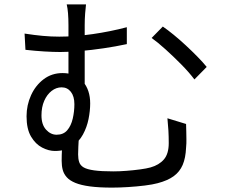

<svg xmlns="http://www.w3.org/2000/svg" viewBox="-20 -813 1040 875"><path d="M372 -793Q370 -777 368 -751.5Q366 -726 366 -698Q366 -680 366 -640Q366 -600 366 -552.5Q366 -505 366 -461.5Q366 -418 366 -392L292 -432Q292 -453 292 -489Q292 -525 292 -566Q292 -607 292 -643Q292 -679 292 -698Q292 -728 290 -752.5Q288 -777 284 -793ZM722 -692Q744 -677 771.5 -654.5Q799 -632 827 -606Q855 -580 880 -554.5Q905 -529 922 -508L866 -451Q842 -483 806.5 -519Q771 -555 735 -587.5Q699 -620 671 -640ZM92 -660Q137 -653 175 -649.5Q213 -646 250 -646Q322 -646 402 -657.5Q482 -669 558 -689V-612Q507 -601 452.5 -593Q398 -585 347.5 -580.5Q297 -576 255 -576Q223 -576 181.5 -578.5Q140 -581 96 -586ZM341 -209Q340 -199 339 -181.5Q338 -164 337 -144.5Q336 -125 336 -109Q336 -89 341 -74Q346 -59 361.5 -50Q377 -41 409.5 -36.5Q442 -32 496 -32Q524 -32 556.5 -34.5Q589 -37 618.5 -41Q648 -45 666 -50Q705 -61 727 -86.5Q749 -112 749 -161Q749 -191 747.5 -218Q746 -245 743 -274L828 -248Q829 -228 829 -211Q829 -194 829.5 -177.5Q830 -161 828 -140Q826 -93 812.5 -61.5Q799 -30 771.5 -10Q744 10 698 22Q676 28 640 32.5Q604 37 564 39.5Q524 42 491 42Q431 42 390 36.5Q349 31 323.5 20.5Q298 10 284.5 -5Q271 -20 266 -38.5Q261 -57 261 -80Q261 -107 262.5 -133Q264 -159 265 -183ZM391 -342Q391 -308 383.5 -270.5Q376 -233 358 -200Q340 -167 309 -146Q278 -125 230 -125Q202 -125 172 -140.5Q142 -156 121.5 -190.5Q101 -225 101 -283Q101 -334 121.5 -379Q142 -424 179 -452Q216 -480 265 -480Q326 -480 358.5 -441Q391 -402 391 -342ZM238 -199Q269 -199 286.5 -219.5Q304 -240 311.5 -272.5Q319 -305 319 -338Q319 -374 303 -394.5Q287 -415 261 -415Q236 -415 215 -398.5Q194 -382 181.5 -353.5Q169 -325 169 -287Q169 -245 190 -222Q211 -199 238 -199Z"/></svg>

Font: Noto Sans JP Thin
Style: Regular
Weight: 400
Version: Version 2.004-H2;hotconv 1.0.118;makeotfexe 2.5.65603